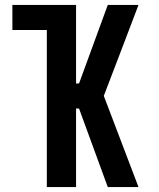

<svg xmlns="http://www.w3.org/2000/svg" viewBox="-20 -755 640 775"><path d="M169 0V-634H30V-735H287V-418H299L415 -735H539Q504 -643 469 -551Q434 -459 399 -368L539 0H415L299 -317H287V0Z"/></svg>

Font: Iosevka Aile
Style: Bold
Weight: 700
Designer: Belleve Invis
Foundry: Belleve Invis
Version: Version 28.0.1; ttfautohint (v1.8.4)